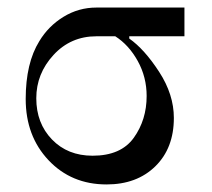

<svg xmlns="http://www.w3.org/2000/svg" viewBox="-20 -476 560 508"><path d="M468 -456V-380H322V-374Q362 -346 401 -286Q440 -226 440 -164Q440 -84 391 -36Q342 12 262 12Q169 12 108.5 -52Q48 -116 48 -214Q48 -309 84 -367Q108 -407 148 -431.5Q188 -456 235 -456ZM225 -64Q300 -64 334 -111.5Q368 -159 368 -222Q368 -272 344.5 -314.5Q321 -357 285 -380H235Q167 -380 121.5 -330.5Q76 -281 76 -216Q76 -150 117.5 -107Q159 -64 225 -64Z"/></svg>

Font: Old Standard TT
Style: Regular
Weight: 400
Designer: Alexey Kryukov <alexios@thessalonica.org.ru>
Version: Version 1.0